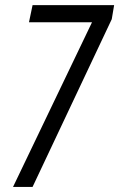

<svg xmlns="http://www.w3.org/2000/svg" viewBox="-20 -734 468 754"><path d="M31.2 0 341.3 -646.5H93.8L107.9 -713.9H428.2L418.9 -658.7L107.9 0Z"/></svg>

Font: Open Sans Condensed
Style: Italic
Weight: 400
Width: 3
Italic angle: -12°
Designer: Monotype Design Team
Foundry: Monotype Imaging Inc.
Version: Version 3.000